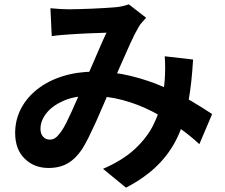

<svg xmlns="http://www.w3.org/2000/svg" viewBox="-20 -795 1040 887"><path d="M213 -757Q234 -755 257.5 -753.5Q281 -752 297 -752Q319 -752 347.5 -753Q376 -754 406 -755Q436 -756 463 -758Q490 -760 507 -761Q525 -762 543.5 -766Q562 -770 575 -775L655 -713Q645 -701 636 -691.5Q627 -682 621 -671Q604 -643 582 -594.5Q560 -546 535.5 -490Q511 -434 488 -381Q473 -347 457 -309Q441 -271 424 -233.5Q407 -196 391 -163.5Q375 -131 360 -107Q330 -62 293 -40.5Q256 -19 204 -19Q138 -19 94 -62Q50 -105 50 -181Q50 -241 77 -293Q104 -345 153.5 -383.5Q203 -422 270 -443Q337 -464 417 -464Q504 -464 585 -444Q666 -424 736.5 -393Q807 -362 863.5 -328.5Q920 -295 960 -268L901 -129Q856 -171 800 -210Q744 -249 680.5 -281.5Q617 -314 545.5 -333Q474 -352 397 -352Q324 -352 272.5 -329Q221 -306 194 -271.5Q167 -237 167 -200Q167 -176 179.5 -163Q192 -150 209 -150Q225 -150 236 -158Q247 -166 261 -185Q274 -203 286.5 -228Q299 -253 312.5 -283Q326 -313 339.5 -344Q353 -375 366 -404Q384 -444 403 -487.5Q422 -531 439.5 -572Q457 -613 472 -644Q457 -643 435 -642.5Q413 -642 388.5 -641Q364 -640 340.5 -638.5Q317 -637 300 -636Q285 -635 261.5 -633Q238 -631 219 -628ZM872 -520Q866 -414 850.5 -325.5Q835 -237 801.5 -164.5Q768 -92 710 -33.5Q652 25 562 72L456 -15Q548 -55 603.5 -107Q659 -159 687.5 -216Q716 -273 727 -327.5Q738 -382 741 -426Q743 -455 743 -483.5Q743 -512 741 -535Z"/></svg>

Font: Farlight84_Sys_V01
Style: Bold
Weight: 700
Designer: Monotype Design Team, Nadine Chahine and Nizar Qandah
Foundry: Monotype Imaging Inc.
Version: Version 2.004;October 31, 2024;FontCreator 14.0.0.2814 64-bi